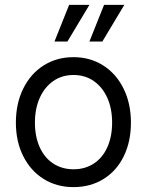

<svg xmlns="http://www.w3.org/2000/svg" viewBox="-20 -750 601 786"><path d="M45 -248Q45 -326 75 -387Q105 -448 158.5 -482Q212 -516 281 -516Q349 -516 402.5 -482Q456 -448 486 -387Q516 -326 516 -248Q516 -170 486.5 -110Q457 -50 403.5 -17Q350 16 281 16Q212 16 158.5 -17.5Q105 -51 75 -111Q45 -171 45 -248ZM439 -248Q439 -306 419 -350Q399 -394 363.5 -418.5Q328 -443 281 -443Q234 -443 198.5 -418.5Q163 -394 143 -350Q123 -306 123 -248Q123 -191 142.5 -147.5Q162 -104 198 -80.5Q234 -57 281 -57Q328 -57 364 -80.5Q400 -104 419.5 -147.5Q439 -191 439 -248ZM263 -730H346L256 -580H203ZM406 -730H489L399 -580H346Z"/></svg>

Font: Uncut Sans Variable
Style: Regular
Weight: 400
Designer: Kasper Nordkvist
Foundry: UNCUT.wtf
Version: Version 1.304;Glyphs 3.2 (3246)